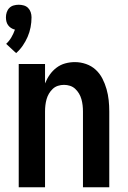

<svg xmlns="http://www.w3.org/2000/svg" viewBox="-20 -790 540 810"><path d="M59 0V-520H170V-438Q178 -458 190 -475Q202 -492 218.5 -504.5Q235 -517 255 -522.5Q275 -528 296 -528Q320 -528 343 -520Q366 -512 383.5 -496Q401 -480 412 -458.5Q423 -437 429.5 -414Q436 -391 438.5 -367.5Q441 -344 441 -320V0H330V-320Q330 -333 328.5 -346Q327 -359 323.5 -371.5Q320 -384 313.5 -395Q307 -406 297.5 -415Q288 -424 275.5 -428Q263 -432 250 -432Q237 -432 224.5 -428Q212 -424 202.5 -415Q193 -406 186.5 -395Q180 -384 176.5 -371.5Q173 -359 171.5 -346Q170 -333 170 -320V0ZM48 -566 6 -605Q19 -617 28 -632.5Q37 -648 43 -665Q34 -667 26.5 -672Q19 -677 14 -684Q9 -691 7 -699.5Q5 -708 5 -717Q5 -728 8.5 -738.5Q12 -749 19.5 -756.5Q27 -764 37.5 -767Q48 -770 59 -770Q70 -770 80.5 -767Q91 -764 98.5 -756.5Q106 -749 109.5 -738.5Q113 -728 113 -717Q113 -696 109 -675Q105 -654 96.5 -634.5Q88 -615 76 -597.5Q64 -580 48 -566Z"/></svg>

Font: Iosevka Custom
Style: Bold
Weight: 700
Monospace: yes
Designer: Belleve Invis
Foundry: Belleve Invis
Version: Version 30.3.3; ttfautohint (v1.8.3)